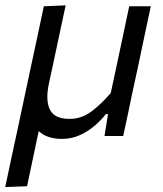

<svg xmlns="http://www.w3.org/2000/svg" viewBox="-28 -520 622 734"><path d="M-8 195Q3.5 140.5 14.8 87.5Q26 34.5 39.5 -27L91.5 -271Q105.5 -335.5 116.8 -388.5Q128 -441.5 139.5 -496L223 -499.5Q211 -444.5 199.8 -391.2Q188.5 -338 176 -279.5L158.5 -198.5Q145.5 -135.5 163 -100.5Q180.5 -65.5 238 -65.5Q284 -65.5 322 -94.2Q360 -123 395.5 -164.5L420 -279Q432.5 -338 443.5 -389.8Q454.5 -441.5 466 -496H548.5Q536.5 -441 525.5 -388.2Q514.5 -335.5 501 -271.5L476.5 -158.5Q469.5 -124 461 -83.8Q452.5 -43.5 443 0H371.5Q375 -21 378.2 -42Q381.5 -63 385 -84H377Q360.5 -62.5 335.2 -40.5Q310 -18.5 278 -3.8Q246 11 209.5 11Q151 11 120 -19Q108 37.5 97.5 87.5Q87 137.5 75.5 192Z"/></svg>

Font: Commissioner
Style: Italic
Weight: 400
Italic angle: -12°
Designer: Kostas Bartsokas
Foundry: Kostas Bartsokas
Version: Version 1.000; ttfautohint (v1.8.3)